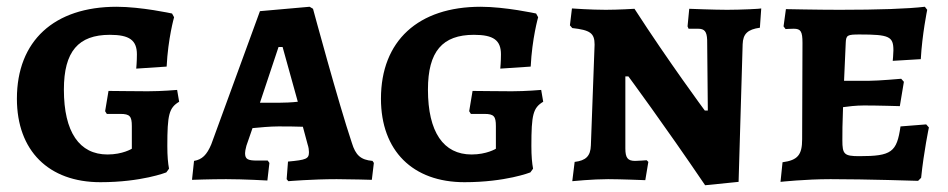

<svg xmlns="http://www.w3.org/2000/svg" viewBox="-20 -530 2805 568"><path d="M277 9C399 9 472 -20 472 -20L480 -31C477 -47 475 -68 475 -98C475 -191 480 -211 510 -229L504 -264C504 -264 459 -260 417 -260C373 -260 325 -261 301 -261L291 -201L296 -193H336C364 -193 370 -186 370 -157V-90C370 -90 343 -73 298 -73C215 -73 169 -139 169 -265C169 -378 212 -427 305 -427C363 -427 385 -411 385 -369C385 -347 383 -327 383 -327L473 -333C477 -416 495 -479 495 -479L489 -490C489 -490 398 -510 325 -510C140 -510 30 -409 30 -238C30 -84 124 9 277 9Z M833 6C833 6 904 0 976 0C1014 0 1080 2 1080 2L1086 -48L1082 -54C1047 -57 1032 -71 1021 -107C981 -226 906 -504 906 -504L896 -510L749 -497L605 -103C592 -72 578 -58 554 -54L548 2C548 2 603 0 649 0C701 0 771 4 771 4L777 -48L772 -55H741C713 -55 705 -59 705 -77C705 -81 706 -88 709 -99L727 -151C748 -153 779 -156 803 -156C822 -156 855 -156 876 -155L890 -103C893 -94 894 -86 894 -80C894 -60 886 -57 832 -52L828 0ZM749 -226 804 -391H816L861 -229C844 -227 820 -226 803 -226Z M1354 9C1476 9 1549 -20 1549 -20L1557 -31C1554 -47 1552 -68 1552 -98C1552 -191 1557 -211 1587 -229L1581 -264C1581 -264 1536 -260 1494 -260C1450 -260 1402 -261 1378 -261L1368 -201L1373 -193H1413C1441 -193 1447 -186 1447 -157V-90C1447 -90 1420 -73 1375 -73C1292 -73 1246 -139 1246 -265C1246 -378 1289 -427 1382 -427C1440 -427 1462 -411 1462 -369C1462 -347 1460 -327 1460 -327L1550 -333C1554 -416 1572 -479 1572 -479L1566 -490C1566 -490 1475 -510 1402 -510C1217 -510 1107 -409 1107 -238C1107 -84 1201 9 1354 9Z M2074 -203H2065C2065 -203 1957 -349 1857 -504C1857 -504 1809 -501 1772 -501C1728 -501 1672 -505 1672 -505L1666 -455L1673 -447C1726 -441 1739 -432 1739 -398L1728 -100C1727 -68 1713 -55 1680 -51L1673 6C1673 6 1733 0 1779 0C1815 0 1889 3 1889 3L1898 -51L1893 -56C1893 -56 1868 -54 1859 -54C1837 -54 1830 -63 1830 -91V-304H1839C1839 -304 1944 -162 2066 18L2165 8L2177 -399C2178 -430 2192 -443 2228 -448L2232 -505C2232 -504 2172 -501 2131 -501C2093 -501 2019 -504 2019 -504L2014 -452L2017 -445H2045C2064 -445 2071 -437 2072 -412Z M2289 8C2289 8 2362 0 2437 0C2544 0 2696 5 2696 5L2705 -4C2713 -82 2728 -153 2728 -153L2720 -162L2644 -156C2633 -80 2618 -68 2522 -68C2477 -68 2472 -74 2472 -115C2472 -136 2472 -165 2474 -213C2488 -215 2512 -218 2536 -218C2577 -218 2642 -216 2642 -216L2654 -288L2646 -297C2646 -297 2579 -291 2551 -291H2477L2482 -404C2483 -426 2487 -428 2523 -428C2611 -428 2623 -422 2623 -381C2623 -370 2621 -350 2621 -350L2704 -355C2708 -428 2723 -501 2723 -501L2716 -510C2666 -504 2578 -501 2464 -501C2399 -501 2305 -503 2305 -503L2298 -452L2304 -444C2304 -444 2319 -445 2328 -445C2349 -445 2354 -437 2354 -403L2353 -118C2353 -72 2340 -56 2295 -50Z"/></svg>

Font: Alegreya SC
Style: Bold
Weight: 700
Designer: Juan Pablo del Peral
Foundry: Huerta Tipografica
Version: Version 2.007;PS 002.007;hotconv 1.0.88;makeotf.lib2.5.64775